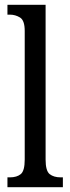

<svg xmlns="http://www.w3.org/2000/svg" viewBox="-20 -780 293 800"><path d="M11 0V-41H21Q50 -41 66.5 -54.5Q83 -68 83 -115V-651Q83 -695 63.5 -707Q44 -719 21 -719H11V-760H170V-115Q170 -68 187 -54.5Q204 -41 233 -41H242V0Z"/></svg>

Font: Noto Serif Lao ExtraCondensed
Style: Regular
Weight: 400
Width: 2
Designer: Monotype Design Team
Foundry: Monotype Imaging Inc.
Version: Version 2.003; ttfautohint (v1.8.4.7-5d5b)